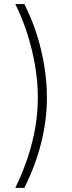

<svg xmlns="http://www.w3.org/2000/svg" viewBox="-20 -791 358 949"><path d="M55.7 137.7Q93.3 60.1 117.9 -15.1Q142.6 -90.3 154.8 -163.6Q167 -236.8 167 -309.1Q167 -383.8 154.1 -462.2Q141.1 -540.5 116.7 -618.7Q92.3 -696.8 55.7 -771H100.1Q135.3 -703.1 160.2 -625.7Q185.1 -548.3 198.5 -467.8Q211.9 -387.2 211.9 -309.1Q211.9 -196.8 183.1 -83Q154.3 30.8 100.1 137.7Z"/></svg>

Font: Inter 18pt ExtraLight
Style: Regular
Weight: 250
Designer: Rasmus Andersson
Foundry: rsms
Version: Version 4.001;git-66647c0bb